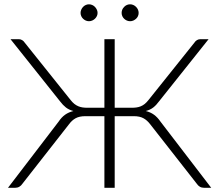

<svg xmlns="http://www.w3.org/2000/svg" viewBox="-20 -894 1044 914"><path d="M985.5 0H951.5Q940 0 931.2 -5.2Q922.5 -10.5 917 -19L695 -302.5Q680.5 -321.5 662.8 -331.2Q645 -341 616.5 -341H526V0H477V-341H387Q358 -341 340.2 -331.2Q322.5 -321.5 308.5 -302.5L86.5 -19Q81 -10.5 72.2 -5.2Q63.5 0 52 0H18L259 -315Q273 -336 290 -348Q307 -360 329.5 -365.5Q308.5 -371 294 -382.2Q279.5 -393.5 265.5 -412L30 -707.5H69.5Q78 -707.5 85.5 -703Q93 -698.5 98 -690.5L316 -418Q325 -406.5 334.2 -399.2Q343.5 -392 353.2 -388Q363 -384 373.5 -382.5Q384 -381 396.5 -381H477V-707.5H526V-381H606.5Q619 -381 629.8 -382.5Q640.5 -384 650.2 -388Q660 -392 669 -399.2Q678 -406.5 687 -418L905 -690.5Q910 -698.5 917.5 -703Q925 -707.5 934 -707.5H973L737.5 -412Q724 -393.5 709.5 -382.2Q695 -371 674 -365.5Q696.5 -360 713.2 -347.8Q730 -335.5 744 -315ZM444.5 -832.5Q444.5 -824.5 441 -817.2Q437.5 -810 432 -804.8Q426.5 -799.5 419 -796.2Q411.5 -793 403.5 -793Q395.5 -793 388.2 -796.2Q381 -799.5 375.5 -804.8Q370 -810 366.8 -817.2Q363.5 -824.5 363.5 -832.5Q363.5 -840.5 366.8 -848Q370 -855.5 375.5 -861.2Q381 -867 388.2 -870.2Q395.5 -873.5 403.5 -873.5Q411.5 -873.5 419 -870.2Q426.5 -867 432 -861.2Q437.5 -855.5 441 -848Q444.5 -840.5 444.5 -832.5ZM640 -832.5Q640 -824.5 636.8 -817.2Q633.5 -810 627.8 -804.8Q622 -799.5 614.8 -796.2Q607.5 -793 599.5 -793Q591 -793 583.8 -796.2Q576.5 -799.5 571 -804.8Q565.5 -810 562.2 -817.2Q559 -824.5 559 -832.5Q559 -849 571 -861.2Q583 -873.5 599.5 -873.5Q607.5 -873.5 614.8 -870.2Q622 -867 627.8 -861.2Q633.5 -855.5 636.8 -848Q640 -840.5 640 -832.5Z"/></svg>

Font: Lato 2
Style: Regular
Weight: 300
Designer: Lukasz Dziedzic with Adam Twardoch and Botio Nikoltchev
Foundry: tyPoland Lukasz Dziedzic
Version: Version 2.015; 2015-08-06; http://www.latofonts.com/